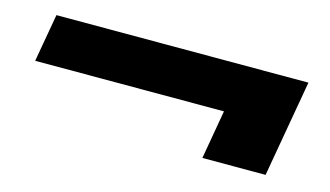

<svg xmlns="http://www.w3.org/2000/svg" viewBox="-45 -562 862 502"><g transform="rotate(15 386.0 -311.0)"><path d="M34.7 -312.2 57.5 -441.9H739.6L693.8 -180H522.7L545.7 -312.2Z"/></g></svg>

Font: Poppins Variable
Style: Italic
Weight: 100
Italic angle: -10°
Designer: Jonny Pinhorn
Foundry: Indian Type Foundry
Version: Version 6.000